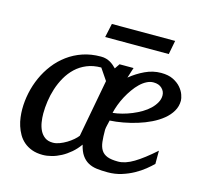

<svg xmlns="http://www.w3.org/2000/svg" viewBox="-98 -762 940 883"><g transform="rotate(15 372.5 -320.0)"><path d="M727.1 -393.1Q727.1 -365.7 713.6 -342.8Q700.2 -319.8 677.5 -301.3Q654.8 -282.7 625.2 -268.3Q595.7 -253.9 563 -243.9Q530.3 -233.9 497.1 -227.8Q463.9 -221.7 434.1 -220.2Q433.1 -215.3 431.6 -209.2Q430.2 -203.1 428.7 -196.8Q427.2 -190.4 426 -184.3Q424.8 -178.2 424.8 -173.8Q424.8 -140.6 427.5 -116.9Q430.2 -93.3 439.9 -77.9Q449.7 -62.5 468.5 -55.2Q487.3 -47.9 520 -47.9Q553.7 -47.9 594.2 -72.3Q634.8 -96.7 689 -145V-82Q675.3 -68.4 655 -52Q634.8 -35.6 608.6 -21.2Q582.5 -6.8 551.8 2.7Q521 12.2 486.8 12.2Q457.5 12.2 434.3 9.3Q411.1 6.3 393.3 -3.7Q375.5 -13.7 362.8 -32Q350.1 -50.3 342.8 -81.1Q326.2 -57.6 305.9 -40.3Q285.6 -22.9 263.7 -11.2Q241.7 0.5 219.5 6.3Q197.3 12.2 176.8 12.2Q147.5 12.2 125.2 3.9Q103 -4.4 86.9 -18.3Q70.8 -32.2 60.3 -50.5Q49.8 -68.8 43.5 -88.6Q37.1 -108.4 34.7 -128.7Q32.2 -148.9 32.2 -167Q32.2 -205.6 40.5 -244.9Q48.8 -284.2 65.2 -320.6Q81.5 -356.9 106 -388.7Q130.4 -420.4 162.4 -443.8Q194.3 -467.3 233.6 -480.7Q272.9 -494.1 319.8 -494.1Q333.5 -494.1 344.5 -491Q355.5 -487.8 364.5 -482.7Q373.5 -477.5 380.9 -471.2Q388.2 -464.8 395 -458L411.1 -481.9H478Q476.6 -478 474.6 -471.7Q472.7 -465.3 470.2 -458L465.8 -443.8Q463.9 -437 461.9 -432.1Q494.1 -458.5 531 -475.8Q567.9 -493.2 606.9 -493.2Q641.6 -493.2 664.6 -481.7Q687.5 -470.2 701.4 -454.1Q715.3 -438 721.2 -420.9Q727.1 -403.8 727.1 -393.1ZM334 -445.8Q295.9 -445.8 265.9 -433.3Q235.8 -420.9 213.4 -399.7Q190.9 -378.4 175 -350.6Q159.2 -322.8 149.4 -292.5Q139.6 -262.2 135.3 -231.4Q130.9 -200.7 130.9 -172.9Q130.9 -151.9 134.3 -130.9Q137.7 -109.9 146.2 -92.8Q154.8 -75.7 169.7 -64.9Q184.6 -54.2 208 -54.2Q222.7 -54.2 239.5 -60.5Q256.3 -66.9 272 -76.4Q287.6 -85.9 300.3 -96.9Q313 -107.9 319.8 -117.2L371.1 -391.1ZM639.2 -394Q639.2 -413.6 624.5 -427.7Q609.9 -441.9 584 -441.9Q567.9 -441.9 551.8 -433.6Q535.6 -425.3 521 -411.1Q506.3 -397 493.2 -378.4Q480 -359.9 469 -339.4Q458 -318.8 450.2 -297.9Q442.4 -276.9 438 -257.8Q459 -259.8 482.2 -265.9Q505.4 -272 527.8 -281.2Q550.3 -290.5 570.6 -302.5Q590.8 -314.5 606 -329.1Q621.1 -343.8 630.1 -360.1Q639.2 -376.5 639.2 -394ZM617.7 -585.9H314.9L329.1 -651.9H630.4Z"/></g></svg>

Font: Charis SIL Afr
Style: Italic
Weight: 400
Italic angle: -11°
Foundry: SIL International
Version: Version 5.000